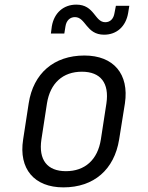

<svg xmlns="http://www.w3.org/2000/svg" viewBox="-20 -800 640 830"><path d="M430 -650C484 -650 524 -685 534 -744L539 -775H481L475 -744C471 -718 456 -704 435 -704C389 -704 389 -780 310 -780C255 -780 214 -745 204 -686L200 -655H258L263 -686C267 -712 283 -726 304 -726C351 -726 352 -650 430 -650ZM254 10C386 10 474 -67 495 -197L520 -353C539 -480 471 -560 345 -560C213 -560 124 -483 104 -353L80 -197C60 -70 128 10 254 10ZM265 -60C184 -60 146 -109 159 -197L183 -353C197 -441 252 -490 334 -490C415 -490 453 -441 440 -353L416 -197C402 -109 347 -60 265 -60Z"/></svg>

Font: JetBrains Mono Light
Style: Italic
Weight: 336
Italic angle: -9°
Monospace: yes
Designer: Philipp Nurullin, Konstantin Bulenkov
Foundry: JetBrains
Version: Version 2.305